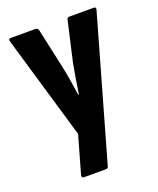

<svg xmlns="http://www.w3.org/2000/svg" viewBox="-129 -573 687 836"><g transform="rotate(-20 214.5 -154.5)"><path d="M114 185Q109 185 106.5 181Q104 177 106 171L155 -1L14 -481Q10 -494 23 -494H137Q147 -494 150 -484L190 -301Q197 -269 203 -232Q209 -195 214 -161H217Q222 -195 228 -232Q234 -269 240 -300L282 -484Q284 -494 294 -494H406Q419 -494 415 -481L228 176Q226 185 216 185Z"/></g></svg>

Font: Sofia Sans Condensed ExtraBold
Style: Regular
Weight: 800
Designer: Botio Nikoltchev, Ani Petrova
Foundry: lettersoup
Version: Version 4.101